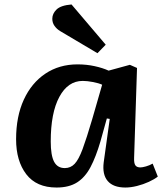

<svg xmlns="http://www.w3.org/2000/svg" viewBox="-20 -825 731 859"><path d="M580 -119Q579 -95 585.5 -85.5Q592 -76 608 -76Q617 -76 633 -80.5Q649 -85 663 -93L686 -35Q671 -23 646 -11.5Q621 0 593 7Q565 14 541 14Q487 14 462 -15Q437 -44 444 -99L471 -293L458 -295L429 -191Q409 -123 385 -77.5Q361 -32 325 -9Q289 14 233 14Q143 14 97.5 -45.5Q52 -105 52 -202Q52 -304 86.5 -379Q121 -454 183 -495.5Q245 -537 327 -537Q367 -537 403.5 -529Q440 -521 466 -509L561 -535L593 -521ZM270 -73Q296 -73 314 -92Q332 -111 349.5 -158Q367 -205 392 -290L437 -446Q422 -453 396 -458Q370 -463 350 -463Q284 -463 245.5 -391.5Q207 -320 207 -192Q207 -130 222 -101.5Q237 -73 270 -73ZM453 -625 416 -587 249 -686Q234 -695 224 -709Q214 -723 214 -741Q214 -764 233 -782.5Q252 -801 300 -805Z"/></svg>

Font: Literata 7pt
Style: Bold Italic
Weight: 700
Italic angle: -2°
Designer: Latin by Veronika Burian and Jose Scaglione. Greek by Irene Vlachou. Cyrillic by Vera Evstafieva
Foundry: TypeTogether
Version: Version 3.002